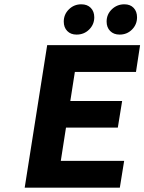

<svg xmlns="http://www.w3.org/2000/svg" viewBox="-20 -868 668 888"><path d="M334 -708Q307.1 -708 291 -724.6Q274.9 -741.2 274.9 -768.1Q274.9 -801.3 298.6 -824.7Q322.3 -848.1 356 -848.1Q383.8 -848.1 399.9 -831.5Q416 -814.9 416 -788.1Q416 -754.9 392.3 -731.4Q368.7 -708 334 -708ZM533.2 -708Q505.9 -708 489.5 -724.6Q473.1 -741.2 473.1 -768.1Q473.1 -801.8 497.3 -825Q521.5 -848.1 555.2 -848.1Q582.5 -848.1 598.1 -831.5Q613.8 -814.9 613.8 -788.1Q613.8 -754.9 590.6 -731.4Q567.4 -708 533.2 -708ZM94.2 0 198.2 -659.2H627.9L608.9 -535.2H326.2L305.2 -400.9H544.9L524.9 -277.8H285.2L261.2 -124H554.2L534.2 0Z"/></svg>

Font: Office Code Pro Bold Italic
Style: Regular
Weight: 700
Italic angle: -9°
Designer: Nathan Rutzky & Paul D. Hunt
Foundry: Adobe Systems Incorporated
Version: Version 1.004;PS 001.004;hotconv 1.0.70;makeotf.lib2.5.58329